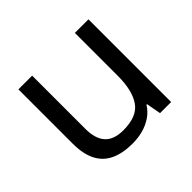

<svg xmlns="http://www.w3.org/2000/svg" viewBox="-131 -703 880 880"><g transform="rotate(-45 309.0 -263.0)"><path d="M533 -536V0H461L448 -71H444Q427 -43 400 -25Q373 -7 341 1.5Q309 10 274 10Q210 10 166.5 -10.5Q123 -31 101 -74Q79 -117 79 -185V-536H168V-191Q168 -127 197 -95Q226 -63 287 -63Q376 -63 410.5 -113Q445 -163 445 -257V-536Z"/></g></svg>

Font: hexltelugu05
Style: Book
Weight: 400
Designer: Jelle Bosma - Monotype Design Team
Foundry: Monotype Imaging Inc.
Version: Version 2.003